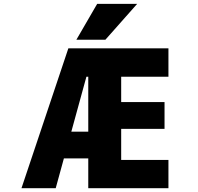

<svg xmlns="http://www.w3.org/2000/svg" viewBox="-20 -986 1040 1008"><path d="M354.5 -294.9H443.4V-583H433.6ZM700.2 -965.8 533.2 -777.3H380.9L490.2 -965.8ZM864.3 -732.4V-583H616.2V-450.2H843.8V-309.6H616.2V-146.5H864.3V2H443.4V-154.3H315.4L272.5 2H92.8L338.9 -732.4Z"/></svg>

Font: Gen Shin Gothic Monospace Heavy
Style: Bold
Weight: 800
Designer: [Source Han Sans]
Ryoko NISHIZUKA  (kana & ideographs); Paul D. Hunt (Latin, Greek & Cyrillic); Wenlong ZHANG  (bopomofo
Version: Version 1.002.20150607